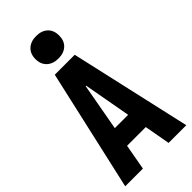

<svg xmlns="http://www.w3.org/2000/svg" viewBox="-294 -1024 1089 1089"><g transform="rotate(-45 250.0 -480.0)"><path d="M5 0 170 -730H330L495 0H353L252 -560H248L147 0ZM110 -155V-275H390V-155ZM251 -780Q207 -780 181 -804Q155 -828 155 -870Q155 -912 181 -936Q207 -960 250 -960Q294 -960 319.5 -936Q345 -912 345 -870Q345 -828 319.5 -804Q294 -780 251 -780Z"/></g></svg>

Font: M PLUS Code Latin
Style: Bold
Weight: 700
Designer: Coji Morishita
Foundry: UNDERFOREST DESIGN
Version: Version 1.002; ttfautohint (v1.8.3)